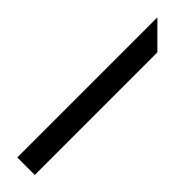

<svg xmlns="http://www.w3.org/2000/svg" viewBox="-240 -657 646 646"><g transform="rotate(45 83.5 -333.5)"><path d="M125 0H41.7V-666.7L125 -583.3Z"/></g></svg>

Font: Yulong
Style: Regular
Weight: 400
Designer: GGBotNet
Foundry: f0n7.com
Version: 1.00